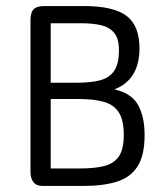

<svg xmlns="http://www.w3.org/2000/svg" viewBox="-20 -616 544 636"><path d="M359 -320Q442 -352 442 -456Q442 -531 399 -563.5Q356 -596 257 -596H127Q102 -596 91.5 -585.5Q81 -575 81 -550V-46Q81 -26 90.5 -13Q100 0 122 0H255Q323 0 368 -14.5Q413 -29 436 -65.5Q459 -102 459 -168Q459 -229 437.5 -268Q416 -307 359 -320ZM148 -342V-539H248Q285 -539 313 -533Q341 -527 357.5 -508Q374 -489 374 -450Q374 -404 358 -381Q342 -358 311.5 -350Q281 -342 235 -342ZM148 -58V-288H241Q290 -288 323 -279Q356 -270 373 -244.5Q390 -219 390 -169Q390 -121 373.5 -97.5Q357 -74 325 -66Q293 -58 246 -58Z"/></svg>

Font: Beiruti
Style: Regular
Weight: 400
Designer: Arlette Boutros
Foundry: Boutros
Version: Version 1.41